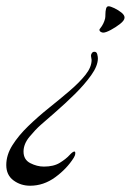

<svg xmlns="http://www.w3.org/2000/svg" viewBox="-86 -348 417 612"><path d="M215 -183Q222 -183 224 -175Q226 -167 226 -162Q226 -138 204.5 -108Q183 -78 152 -47.5Q121 -17 91 9Q61 35 44 50Q27 65 8 88Q-11 111 -11 135Q-11 161 10.5 172Q32 183 54 183Q85 183 104.5 171Q124 159 135 147Q146 135 151 135Q154 135 154 140Q154 144 152.5 148Q151 152 149 155Q127 190 90 217Q53 244 10 244Q-20 244 -43 227Q-66 210 -66 178Q-66 146 -46.5 115Q-27 84 4 54Q35 24 70 -4Q105 -32 136 -58.5Q167 -85 186.5 -109.5Q206 -134 206 -157Q206 -160 205 -163.5Q204 -167 204 -170Q204 -175 207 -179Q210 -183 215 -183ZM260 -328Q266 -328 278.5 -322Q291 -316 301 -308Q311 -300 311 -292Q311 -283 297 -272Q283 -261 267 -252.5Q251 -244 243 -244Q239 -244 235 -246.5Q231 -249 231 -253Q231 -255 233 -257Q245 -272 249 -289Q250 -294 250 -303Q250 -312 252 -320Q254 -328 260 -328Z"/></svg>

Font: Caramel
Style: Regular
Weight: 400
Designer: Robert E. Leuschke
Foundry: Robert E. Leuschke
Version: Version 1.010